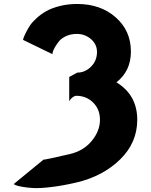

<svg xmlns="http://www.w3.org/2000/svg" viewBox="-20 -860 761 968"><path d="M244 -587 96 -659Q97 -663 99 -669.5Q101 -676 110 -694.5Q119 -713 130.5 -730.5Q142 -748 164.5 -768.5Q187 -789 213.5 -804Q240 -819 281 -829.5Q322 -840 369 -840Q487 -840 563.5 -772.5Q640 -705 640 -600Q640 -502 567 -445Q672 -381 672 -256Q672 -141 586 -56.5Q500 28 366 60Q297 76 238.5 83Q180 90 147 88Q114 86 90 81.5Q66 77 58 73L49 68L199 -55Q211 -55 331 -83Q401 -99 442.5 -149.5Q484 -200 484 -256Q484 -309 449.5 -343Q415 -377 365 -377Q356 -377 347 -370Q338 -363 333 -356L329 -349V-472L370 -494Q409 -494 439 -524Q469 -554 469 -598Q469 -637 438.5 -663Q408 -689 367 -689Q338 -689 314.5 -678.5Q291 -668 278.5 -653Q266 -638 257.5 -623Q249 -608 246 -598Z"/></svg>

Font: Hussar
Style: BoldWeb
Weight: 700
Foundry: Cannot Into Space Fonts
Version: Version 2.00